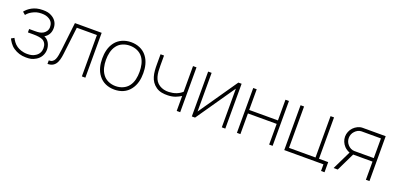

<svg xmlns="http://www.w3.org/2000/svg" viewBox="2 -1379 4647 2263"><g transform="rotate(20 2325.0 -247.5)"><path d="M57.3 -480.2 91.7 -451C110.4 -475 130.2 -490.6 157.3 -505.2C192.7 -524 224 -534.4 271.9 -534.4C314.6 -534.4 341.7 -527.1 368.8 -510.4C406.3 -487.5 418.8 -454.2 418.8 -415.6C418.8 -374 391.7 -345.8 368.8 -332.3C340.6 -315.6 309.4 -312.5 267.7 -312.5H194.8V-269.8H267.7C312.5 -269.8 359.4 -263.5 382.3 -251C415.6 -232.3 431.3 -199 431.3 -157.3C431.3 -115.6 413.5 -79.2 376 -55.2C345.8 -35.4 316.7 -28.1 271.9 -28.1C213.5 -28.1 168.8 -47.9 140.6 -66.7C103.1 -91.7 80.2 -131.2 67.7 -155.2L31.3 -134.4C43.8 -110.4 69.8 -61.5 115.6 -31.3C160.4 -1 210.4 15.6 271.9 15.6C322.9 15.6 350 11.5 393.8 -13.5C445.8 -42.7 476 -96.9 476 -155.2C476 -207.3 451 -270.8 392.7 -292.7C436.5 -318.8 463.5 -360.4 463.5 -419.8C463.5 -471.9 441.7 -517.7 391.7 -549C353.1 -572.9 319.8 -578.1 271.9 -578.1C214.6 -578.1 172.9 -565.6 137.5 -546.9C102.1 -528.1 76 -504.2 57.3 -480.2Z M678.1 -562.5 638.5 -217.7C625 -107.3 614.6 -43.8 538.5 -43.8V0C657.3 0 669.8 -108.3 681.2 -212.5L717.7 -518.8H969.8V0H1013.5V-562.5Z M1380.2 15.6C1460.4 15.6 1530.2 -12.5 1577.1 -75C1624 -135.4 1637.5 -210.4 1637.5 -282.3C1637.5 -352.1 1624 -428.1 1577.1 -488.5C1531.2 -549 1458.3 -578.1 1380.2 -578.1C1300 -578.1 1227.1 -545.8 1183.3 -488.5C1136.5 -428.1 1122.9 -352.1 1122.9 -282.3C1122.9 -210.4 1136.5 -135.4 1183.3 -75C1230.2 -13.5 1301 15.6 1380.2 15.6ZM1590.6 -282.3C1590.6 -216.7 1579.2 -151 1541.7 -102.1C1505.2 -53.1 1443.8 -28.1 1380.2 -28.1C1316.7 -28.1 1255.2 -53.1 1219.8 -102.1C1182.3 -151 1169.8 -216.7 1169.8 -282.3C1169.8 -345.8 1182.3 -412.5 1219.8 -461.5C1255.2 -510.4 1316.7 -534.4 1380.2 -534.4C1443.8 -534.4 1505.2 -510.4 1541.7 -461.5C1579.2 -412.5 1590.6 -345.8 1590.6 -282.3Z M2159.4 -562.5V-240.6C2116.7 -201 2060.4 -181.2 1994.8 -178.1C1952.1 -176 1910.4 -185.4 1876 -207.3C1804.2 -253.1 1795.8 -335.4 1795.8 -436.5V-562.5H1752.1V-436.5C1752.1 -327.1 1762.5 -231.3 1850 -170.8C1893.8 -140.6 1944.8 -135.4 1996.9 -136.5C2074 -138.5 2114.6 -161.5 2159.4 -187.5V0H2203.1V-562.5Z M2768.8 -562.5H2728.1L2392.7 -77.1V-562.5H2349V0H2389.6L2725 -485.4V0H2768.8Z M3318.8 -562.5V-303.1H2958.3V-562.5H2914.6V0H2958.3V-259.4H3318.8V0H3362.5V-562.5Z M3928.1 -43.8V-562.5H3884.4V-43.8H3552.1V-562.5H3508.3V0H4000V83.3H4043.8V-43.8Z M4577.1 0 4576 -562.5H4286.5C4244.8 -562.5 4203.1 -540.6 4174 -510.4C4144.8 -480.2 4127.1 -437.5 4127.1 -394.8C4127.1 -352.1 4144.8 -310.4 4174 -279.2C4192.7 -259.4 4216.7 -244.8 4241.7 -235.4L4127.1 0H4179.2L4289.6 -228.1H4532.3V0ZM4288.5 -271.9C4257.3 -271.9 4228.1 -287.5 4207.3 -310.4C4185.4 -333.3 4174 -363.5 4174 -394.8C4174 -426 4185.4 -456.3 4207.3 -479.2C4228.1 -502.1 4257.3 -518.8 4288.5 -518.8H4532.3V-271.9Z"/></g></svg>

Font: Manrope Thin
Style: Regular
Weight: 100
Width: 4
Designer: Michael Sharanda
Foundry: Michael Sharanda
Version: Version 2.000;PS 002.000;hotconv 1.0.88;makeotf.lib2.5.64775